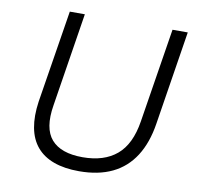

<svg xmlns="http://www.w3.org/2000/svg" viewBox="-79 -788 915 880"><g transform="rotate(10 378.0 -348.5)"><path d="M344 8Q276 8 226.5 -10Q177 -28 147 -63.5Q117 -99 107 -152Q97 -205 107 -274L176 -705H246L177 -269Q159 -160 203.5 -109Q248 -58 349 -58Q449 -58 508 -108Q567 -158 584 -266L654 -705H725L656 -269Q642 -178 602.5 -116Q563 -54 498.5 -23Q434 8 344 8Z"/></g></svg>

Font: Nunito Sans 7pt Light
Style: Italic
Weight: 300
Italic angle: -9°
Designer: Vernon Adams
Foundry: Vernon Adams
Version: Version 3.101;gftools[0.9.27]